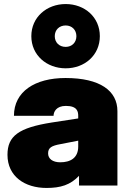

<svg xmlns="http://www.w3.org/2000/svg" viewBox="-20 -918 630 950"><path d="M371 0H561V-368C561 -469 475 -532 304 -532C153 -532 49 -465 49 -345H245C245 -364 258 -394 306 -394C364 -394 367 -364 367 -344V-332L237 -312C72 -286 17 -245 17 -152C17 -45 103 12 210 12C280 12 328 -3 371 -48ZM135 -739C135 -645 211 -580 305 -580C399 -580 474 -645 474 -739C474 -833 399 -898 305 -898C211 -898 135 -833 135 -739ZM218 -159C218 -187 235 -197 280 -205L367 -222V-193C367 -136 328 -115 278 -115C241 -115 218 -132 218 -159ZM251 -739C251 -770 273 -792 305 -792C336 -792 358 -770 358 -739C358 -708 336 -686 305 -686C273 -686 251 -708 251 -739Z"/></svg>

Font: Aspekta 950
Style: Regular
Weight: 950
Designer: Ivo Dolenc
Version: Version 2.000